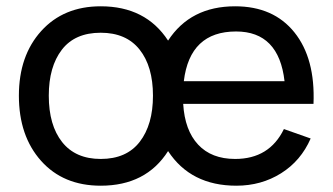

<svg xmlns="http://www.w3.org/2000/svg" viewBox="-20 -575 1057 610"><path d="M562 -245Q567 -161 609.5 -115.5Q652 -70 727 -70Q836 -70 882 -165L967 -135Q936 -64 873 -24.5Q810 15 731 15Q586 15 514 -95Q444 15 300 15Q181 15 110.5 -64Q40 -143 40 -271Q40 -398 111 -476.5Q182 -555 300 -555Q443 -555 514 -446Q585 -555 727 -555Q849 -555 915.5 -472Q982 -389 976 -245ZM730 -475Q583 -475 564 -317H884Q866 -475 730 -475ZM300 -70Q382 -70 424 -124.5Q466 -179 466 -271Q466 -364 423.5 -417.5Q381 -471 300 -471Q218 -471 176.5 -417Q135 -363 135 -271Q135 -177 177.5 -123.5Q220 -70 300 -70Z"/></svg>

Font: Manrope Medium
Style: Medium
Weight: 500
Designer: Mikhail Sharanda
Foundry: Mikhail Sharanda
Version: Version 4.000;hotconv 1.0.109;makeotfexe 2.5.65596